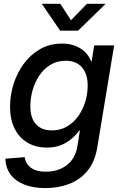

<svg xmlns="http://www.w3.org/2000/svg" viewBox="-20 -756 625 988"><path d="M214.4 211.9Q150.4 211.9 104.5 193.6Q58.6 175.3 33.7 141.1Q8.8 106.9 7.8 60.5L106.9 52.7Q110.4 75.2 123.3 92Q136.2 108.9 159.2 118.2Q182.1 127.4 215.8 127.4Q280.8 127.4 324.7 93Q368.7 58.6 378.4 -3.9L391.1 -85H388.7Q368.2 -57.6 343.3 -37.8Q318.4 -18.1 288.6 -7.3Q258.8 3.4 222.2 3.4Q163.6 3.4 120.8 -22.2Q78.1 -47.9 54.9 -95Q31.7 -142.1 31.7 -205.6Q31.7 -266.6 50 -324.5Q68.4 -382.3 103.3 -429.2Q138.2 -476.1 187.5 -503.9Q236.8 -531.7 298.8 -531.7Q327.6 -531.7 351.6 -525.1Q375.5 -518.6 394.5 -506.6Q413.6 -494.6 427.2 -477.8Q440.9 -460.9 449.2 -439.9L451.7 -440.4L464.8 -522.5H567.4L481 0Q468.8 76.7 429.9 123.3Q391.1 169.9 335 190.9Q278.8 211.9 214.4 211.9ZM246.6 -85Q290.5 -85 324.7 -105Q358.9 -125 382.6 -158.2Q406.2 -191.4 418.7 -232.4Q431.2 -273.4 431.2 -315.9Q431.2 -375 401.9 -409.2Q372.6 -443.4 317.9 -443.4Q274.4 -443.4 240.5 -423.1Q206.5 -402.8 183.3 -368.9Q160.2 -335 148.2 -293.2Q136.2 -251.5 136.2 -208.5Q136.2 -148.4 165.3 -116.7Q194.3 -85 246.6 -85ZM290.5 -736.3 345.2 -651.9 427.2 -736.3H522.9L522.5 -735.4L381.8 -598.1H289.6L195.8 -735.4L196.3 -736.3Z"/></svg>

Font: Inter 28pt Medium
Style: Italic
Weight: 500
Italic angle: -9.3988°
Designer: Rasmus Andersson
Foundry: rsms
Version: Version 4.001;git-66647c0bb